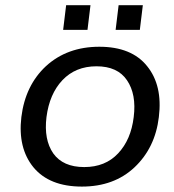

<svg xmlns="http://www.w3.org/2000/svg" viewBox="-20 -689 654 720"><path d="M287.1 10.7Q165.5 10.7 105.5 -61.5Q46.4 -133.8 60.1 -250Q74.7 -368.7 152.3 -440.9Q231.9 -513.7 352.5 -513.7Q473.6 -513.7 531.7 -440.9Q590.3 -368.7 575.7 -250Q562 -134.8 484.4 -61.5Q407.7 10.7 287.1 10.7ZM295.9 -62.5Q375 -62.5 422.9 -113.8Q471.2 -165 481.4 -250Q492.2 -335.4 456.1 -388.2Q420.9 -440.4 341.8 -440.4Q263.2 -440.4 213.9 -388.2Q165.5 -336.9 154.3 -250Q144 -165.5 179.7 -113.8Q216.3 -62.5 295.9 -62.5ZM413.6 -577.1 424.8 -669.4H515.6L504.4 -577.1ZM216.8 -577.1 228 -669.4H319.3L308.1 -577.1Z"/></svg>

Font: Ride
Style: Italic
Weight: 400
Version: Version 3.000